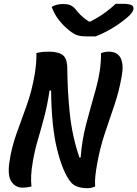

<svg xmlns="http://www.w3.org/2000/svg" viewBox="-20 -978 720 1007"><path d="M145 0Q123 6 97 6Q62 6 40.5 -24.5Q19 -55 29 -126Q40 -203 66 -275.5Q92 -348 119.5 -424Q147 -500 162 -588Q172 -649 171 -700Q194 -705 208 -706Q222 -707 238 -707Q286 -707 310 -688.5Q334 -670 333 -611Q334 -498 346.5 -379.5Q359 -261 397 -151L403 -152Q410 -245 432.5 -329.5Q455 -414 483 -512Q497 -563 503.5 -607.5Q510 -652 510 -700Q533 -707 550 -707Q596 -707 613 -673Q630 -639 618 -576Q604 -497 579 -424Q554 -351 529 -276Q504 -201 489 -116Q483 -83 480 -54Q477 -25 479 0Q470 4 460.5 6.5Q451 9 440 9Q377 9 351 -23Q309 -76 279.5 -194.5Q250 -313 248 -503H240Q228 -425 211.5 -362.5Q195 -300 178.5 -244.5Q162 -189 152 -130Q145 -90 143.5 -58.5Q142 -27 145 0ZM481 -787H433Q406 -787 387.5 -792.5Q369 -798 345 -817Q315 -840 290 -871.5Q265 -903 251 -942Q277 -957 310 -957Q331 -957 345.5 -952Q360 -947 373 -933Q387 -915 403 -899Q419 -883 446 -865H454Q502 -890 534 -914Q566 -938 587 -958H622Q658 -958 670 -951Q682 -944 680 -931Q679 -922 670 -909.5Q661 -897 641 -881Q607 -853 566 -828.5Q525 -804 481 -787Z"/></svg>

Font: Recursive Mn Csl St SmB
Style: Italic
Weight: 600
Italic angle: -15°
Monospace: yes
Version: Version 1.079;hotconv 1.0.112;makeotfexe 2.5.65598; ttfautoh